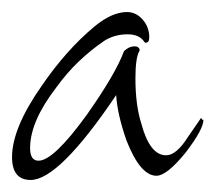

<svg xmlns="http://www.w3.org/2000/svg" viewBox="-21 -604 358 319"><path d="M30 -305Q-1 -305 -1 -343Q-1 -391 48 -461Q89 -521 136 -560Q165 -584 190 -584Q205 -584 216 -571.5Q227 -559 227 -542Q227 -533 221 -533L219 -534Q211 -547 191 -547Q169 -547 152 -536Q130 -521 110 -502Q90 -483 72 -458Q29 -402 29 -358Q29 -337 43 -337Q68 -337 123 -413Q147 -447 162.5 -473.5Q178 -500 185 -519Q193 -527 203 -527Q209 -527 211 -522V-520Q204 -509 204 -474Q204 -429 214 -398Q228 -346 255 -346Q272 -346 291 -376L313 -408Q315 -406 315 -405H317Q317 -389 287 -350Q256 -312 239 -312Q212 -312 189 -371Q174 -414 172 -446Q77 -305 30 -305Z"/></svg>

Font: Shalimar
Style: Regular
Weight: 400
Designer: Robert E. Leuschke
Foundry: Robert E. Leuschke
Version: Version 1.010; ttfautohint (v1.8.3)